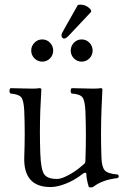

<svg xmlns="http://www.w3.org/2000/svg" viewBox="-20 -792 547 823"><path d="M313.5 -770.5Q317.4 -772 324.7 -772Q349.6 -772 368.7 -751.5L371.1 -741.7L278.8 -643.6Q263.7 -626.5 254.9 -626.5Q251 -626.5 247.3 -630.1Q243.7 -633.8 243.7 -638.2Q243.7 -641.1 243.9 -643.3Q244.1 -645.5 245.1 -648.2Q246.1 -650.9 247.1 -652.3L250 -657.2Q252 -661.1 252.9 -663.1ZM127.7 -541.7Q113.8 -555.7 113.8 -575.2Q113.8 -594.7 127.7 -608.9Q141.6 -623 161.1 -623Q180.7 -623 194.3 -608.9Q208 -594.7 208 -575.2Q208 -555.7 194.3 -541.7Q180.7 -527.8 161.1 -527.8Q141.6 -527.8 127.7 -541.7ZM296.9 -541.7Q283.2 -555.7 283.2 -575.2Q283.2 -594.7 296.9 -608.9Q310.5 -623 330.1 -623Q349.6 -623 363.3 -608.9Q377 -594.7 377 -575.2Q377 -555.7 363.3 -541.7Q349.6 -527.8 330.1 -527.8Q310.5 -527.8 296.9 -541.7ZM196.8 9.8Q79.1 9.8 84 -120.1Q87.9 -220.7 84 -315.9Q82 -361.3 71 -374.8Q60.1 -388.2 24.9 -391.1Q20.5 -395.5 20.5 -402.6Q20.5 -409.7 24.9 -414.1Q95.2 -412.1 116.2 -412.1Q139.2 -412.1 148.9 -414.1Q157.2 -414.1 157.2 -408.2Q154.3 -354.5 152.8 -319.8Q149.4 -224.6 152.8 -132.8Q155.3 -66.4 168.9 -45.9Q182.1 -24.9 225.1 -24.9Q242.7 -24.9 273.4 -41.3Q304.2 -57.6 331.1 -81.1L337.9 -86.9Q341.3 -89.8 342 -90.6Q342.8 -91.3 344.2 -94Q345.7 -96.7 345.9 -99.4Q346.2 -102.1 346.2 -107.9Q350.1 -210.9 346.2 -314Q344.2 -360.8 333.5 -374.8Q322.8 -388.7 287.1 -391.1Q282.7 -395.5 282.7 -402.6Q282.7 -409.7 287.1 -414.1Q357.4 -412.1 377.9 -412.1Q402.3 -412.1 412.1 -414.1Q418.9 -414.1 418.9 -408.2Q416 -353 415 -319.8Q411.1 -213.9 415 -113.8Q416.5 -76.2 429 -61.8Q441.4 -47.4 484.9 -43.9Q489.3 -39.6 489.3 -36.4Q489.3 -33.2 484.9 -28.8Q416.5 -21 378.9 9.8Q368.2 12.7 360.8 9.8Q350.1 -24.9 350.1 -46.9Q349.6 -51.8 345 -51.5Q340.3 -51.3 335.9 -47.9Q301.8 -20.5 263.7 -5.4Q225.6 9.8 196.8 9.8Z"/></svg>

Font: Linux Libertine Display G
Style: Regular
Weight: 400
Designer: Philipp H. Poll
Foundry: Philipp H. Poll
Version: Version 5.0.9